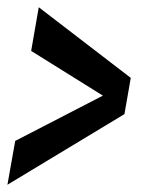

<svg xmlns="http://www.w3.org/2000/svg" viewBox="-44 -508 400 530"><path d="M-23.5 2 -2 -119 240 -244 42 -367.5 63 -488 317 -293 299.5 -193Z"/></svg>

Font: Anybody SemiBold
Style: Italic
Weight: 600
Italic angle: -10°
Designer: Tyler Finck
Foundry: Etcetera Type Company
Version: Version 1.010; ttfautohint (v1.8.3) -l 8 -r 50 -G 200 -x 14 